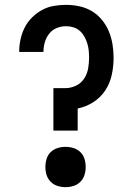

<svg xmlns="http://www.w3.org/2000/svg" viewBox="-20 -763 540 791"><path d="M200 -225V-400H250Q272 -400 293 -410Q314 -420 326.5 -439Q339 -458 343 -480.5Q347 -503 347 -525Q347 -540 345.5 -555Q344 -570 339.5 -584.5Q335 -599 327.5 -612.5Q320 -626 308.5 -636Q297 -646 282.5 -650.5Q268 -655 252 -655Q232 -655 213.5 -647.5Q195 -640 182.5 -624Q170 -608 164.5 -588.5Q159 -569 159 -549H59Q59 -575 64.5 -600.5Q70 -626 81.5 -649Q93 -672 111.5 -690.5Q130 -709 152.5 -721.5Q175 -734 201 -738.5Q227 -743 252 -743Q280 -743 307.5 -737Q335 -731 358.5 -717Q382 -703 400 -681Q418 -659 428.5 -633.5Q439 -608 443.5 -580.5Q448 -553 448 -525Q448 -490 440.5 -455Q433 -420 414 -391Q395 -362 365 -342.5Q335 -323 300 -316V-225ZM250 8Q233 8 217 3Q201 -2 189 -14Q177 -26 172 -42Q167 -58 167 -75Q167 -92 172 -108.5Q177 -125 189 -136.5Q201 -148 217 -153Q233 -158 250 -158Q267 -158 283 -153Q299 -148 311 -136.5Q323 -125 328 -108.5Q333 -92 333 -75Q333 -58 328 -42Q323 -26 311 -14Q299 -2 283 3Q267 8 250 8Z"/></svg>

Font: Iosevka SS18 Semibold
Style: Regular
Weight: 600
Monospace: yes
Designer: Belleve Invis
Foundry: Belleve Invis
Version: Version 25.1.1; ttfautohint (v1.8.4)